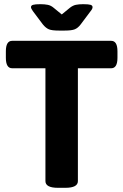

<svg xmlns="http://www.w3.org/2000/svg" viewBox="-20 -895 589 917"><path d="M257 2Q197 2 197 -30V-569H38Q8 -569 8 -619V-650Q8 -700 38 -700H511Q541 -700 541 -650V-619Q541 -569 511 -569H352V-30Q352 2 292 2ZM261 -749Q228 -749 213.5 -755Q199 -761 185 -778L137 -842Q133 -848 130.5 -852.5Q128 -857 128 -861Q128 -869 138 -872Q148 -875 173 -875Q193 -875 208 -872Q223 -869 236 -858L275 -826L314 -858Q328 -869 342.5 -872Q357 -875 377 -875Q403 -875 412.5 -872Q422 -869 422 -861Q422 -857 420 -852.5Q418 -848 413 -842L365 -778Q352 -761 337 -755Q322 -749 289 -749Z"/></svg>

Font: Asap
Style: Regular
Weight: 400
Designer: Pablo Cosgaya
Foundry: Omnibus-Type
Version: Version 3.001